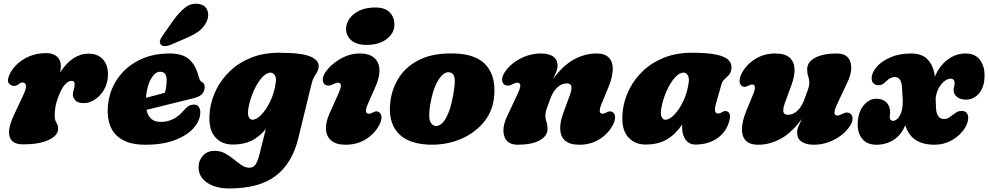

<svg xmlns="http://www.w3.org/2000/svg" viewBox="-20 -778 5414 1052"><path d="M56.5 -307Q44 -307 31.2 -318.5Q18.5 -330 26.5 -354.5Q37 -388 65.5 -418.2Q94 -448.5 137 -467.8Q180 -487 233 -487Q271.5 -487 292.5 -467.8Q313.5 -448.5 313.5 -417Q313.5 -402 309 -380.5Q376 -484 465.5 -484Q514.5 -484 543 -453.8Q571.5 -423.5 571.5 -371Q571.5 -325.5 551.8 -289.8Q532 -254 501.5 -233.5Q471 -213 439 -213Q404.5 -213 391.8 -229.2Q379 -245.5 379 -258Q379 -272.5 384 -286.8Q389 -301 389 -317.5Q389 -335 373.5 -335Q333.5 -335 301.5 -253Q288 -218 283.8 -193Q279.5 -168 279.5 -144Q279.5 -121 289 -106.2Q298.5 -91.5 298.5 -74Q298.5 -35 246.2 -11Q194 13 108.5 13Q63 13 44.8 -7.5Q26.5 -28 30 -63.5Q33.5 -99 54.5 -143.5L109.5 -261Q124 -292 122 -309Q120 -326 103 -326Q93.5 -326 85 -319Q71 -307 56.5 -307Z M1077.5 -163Q1077.5 -119 1042.5 -78.2Q1007.5 -37.5 940.2 -11.2Q873 15 776.5 15Q698.5 15 651.2 -11.8Q604 -38.5 585 -86Q566 -133.5 571 -195.5Q578 -278.5 621.8 -343.8Q665.5 -409 739 -447Q812.5 -485 908.5 -485Q982 -485 1017.5 -452Q1053 -419 1066.5 -364Q1069.5 -353 1073.5 -343.5Q1077.5 -334 1082.5 -331Q1091 -327.5 1096.2 -320.2Q1101.5 -313 1101.5 -300Q1101.5 -281.5 1088.8 -265Q1076 -248.5 1041.5 -240Q1009 -232 964.5 -221Q920 -210 872 -198.2Q824 -186.5 782.5 -176Q797 -110 860.5 -110Q897.5 -110 928 -125.2Q958.5 -140.5 980.5 -166Q999.5 -188 1012.5 -196.5Q1025.5 -205 1043.5 -205Q1061.5 -205 1069.5 -192Q1077.5 -179 1077.5 -163ZM856.5 -385Q830 -385 807.5 -346.2Q785 -307.5 779.5 -242Q807 -249 834.5 -256.5Q862 -264 883.5 -270Q893 -299 893 -341Q893 -385 856.5 -385ZM929.5 -666Q961.5 -711 995.2 -737.2Q1029 -763.5 1070.5 -756Q1105.5 -749.5 1116.2 -721.2Q1127 -693 1113 -661.5Q1099 -631 1073.8 -610.5Q1048.5 -590 1001 -569.5L912.5 -531.5Q896.5 -525 881.2 -525.5Q866 -526 860 -535.5Q852.5 -546.5 858 -559.8Q863.5 -573 874.5 -588Z M1614 -19Q1581 116.5 1490.8 185.5Q1400.5 254.5 1235.5 254.5Q1161.5 254.5 1114.8 222.8Q1068 191 1068 138.5Q1068 101.5 1091.8 75Q1115.5 48.5 1156.5 48.5Q1188 48.5 1213.5 62.5Q1239 76.5 1261 94.8Q1283 113 1303.8 127Q1324.5 141 1346 141Q1366.5 141 1379 124.8Q1391.5 108.5 1402.5 64.5L1436.5 -71.5Q1401 -27.5 1357.8 -6.8Q1314.5 14 1255.5 14Q1190 14 1154 -33Q1118 -80 1130.5 -176.5Q1138 -233.5 1165.8 -289Q1193.5 -344.5 1241.2 -389.8Q1289 -435 1356.2 -462Q1423.5 -489 1509.5 -489Q1638 -489 1685.8 -466Q1733.5 -443 1725 -405Q1721.5 -389 1714.8 -378.8Q1708 -368.5 1700.5 -355.5Q1693 -342.5 1687 -318ZM1342 -190.5Q1335 -152.5 1342.8 -137.2Q1350.5 -122 1363.5 -122Q1385.5 -122 1412.2 -149.8Q1439 -177.5 1461.2 -223.8Q1483.5 -270 1491 -326Q1494.5 -351 1486 -365.5Q1477.5 -380 1463 -380Q1439 -380 1414.2 -351.8Q1389.5 -323.5 1370.2 -280Q1351 -236.5 1342 -190.5Z M1989 -532Q1933.5 -532 1904.8 -557.2Q1876 -582.5 1876 -619Q1876 -649.5 1895 -676.2Q1914 -703 1949.8 -720Q1985.5 -737 2035.5 -737Q2090.5 -737 2115.8 -710Q2141 -683 2141 -643Q2141 -597.5 2099.5 -564.8Q2058 -532 1989 -532ZM1996 -209Q1972 -155 2001 -155Q2007 -155 2011.8 -156.5Q2016.5 -158 2026 -163Q2045 -174 2060 -161Q2070 -152.5 2070.2 -134.5Q2070.5 -116.5 2057 -91Q2031 -43.5 1983.2 -14.2Q1935.5 15 1874.5 15Q1821.5 15 1794.8 -8Q1768 -31 1766 -69.8Q1764 -108.5 1785 -155L1832.5 -261Q1849.5 -299 1847.8 -312Q1846 -325 1831 -325Q1824.5 -325 1818.2 -322.2Q1812 -319.5 1802.5 -315Q1789 -308.5 1778.8 -308.8Q1768.5 -309 1761.5 -314Q1749 -322.5 1748.5 -341.5Q1748 -360.5 1763.5 -383Q1791.5 -424 1843.2 -454.5Q1895 -485 1953 -485Q2025.5 -485 2049.8 -435.5Q2074 -386 2036.5 -301Z M2470.5 -485Q2594.5 -481.5 2647.5 -416.2Q2700.5 -351 2686 -237.5Q2676 -160 2625.2 -102Q2574.5 -44 2496.8 -13Q2419 18 2328.5 14.5Q2208 9 2155.8 -55.2Q2103.5 -119.5 2120 -230Q2131 -302.5 2172 -361.8Q2213 -421 2287.2 -454.8Q2361.5 -488.5 2470.5 -485ZM2367 -87.5Q2381.5 -86 2399 -99.8Q2416.5 -113.5 2433.5 -151Q2450.5 -188.5 2463 -257Q2476 -328.5 2470 -354Q2464 -379.5 2440.5 -382Q2410.5 -385.5 2381 -338Q2351.5 -290.5 2337 -203Q2327 -139.5 2336.2 -114.8Q2345.5 -90 2367 -87.5Z M2744 -314Q2731.5 -322.5 2731.2 -341.5Q2731 -360.5 2746 -383Q2777 -429 2831.2 -457Q2885.5 -485 2943 -485Q2987.5 -485 3011.2 -468.2Q3035 -451.5 3035 -419Q3035 -402.5 3027.2 -383.5Q3019.5 -364.5 3009 -343.5Q3066.5 -421.5 3126.5 -453.2Q3186.5 -485 3247.5 -485Q3297 -485 3318.2 -460Q3339.5 -435 3337.2 -393.2Q3335 -351.5 3314 -301L3276 -209Q3254 -155 3281 -155Q3290.5 -155 3306 -163Q3325 -174 3340 -161Q3350 -152.5 3350.2 -134.5Q3350.5 -116.5 3337 -91Q3311 -43.5 3263.2 -14.2Q3215.5 15 3154.5 15Q3101.5 15 3076.2 -7.8Q3051 -30.5 3049.5 -69.2Q3048 -108 3065 -155L3103 -259Q3113 -286 3110.8 -303.5Q3108.5 -321 3085 -321Q3057.5 -321 3033.5 -299Q3009.5 -277 2995 -236Q2981.5 -200 2974.8 -180.8Q2968 -161.5 2968 -146Q2968 -128 2974 -111Q2980 -94 2980 -72Q2980 -32.5 2936.8 -8.8Q2893.5 15 2816 15Q2759 15 2743.5 -30.5Q2728 -76 2759 -142L2815 -261Q2832.5 -298 2830.8 -311.5Q2829 -325 2813.5 -325Q2807 -325 2800.8 -322.2Q2794.5 -319.5 2785 -315Q2771.5 -308.5 2761.2 -308.8Q2751 -309 2744 -314Z M3902.5 -209Q3887.5 -156 3914.5 -156Q3923.5 -156 3928.5 -159Q3933.5 -162 3941 -166Q3954.5 -173.5 3967.5 -166Q3977.5 -161 3979.5 -145.2Q3981.5 -129.5 3971.5 -101Q3953 -48 3905 -17Q3857 14 3789.5 14Q3757.5 14 3737.5 -11.2Q3717.5 -36.5 3717.5 -80Q3717.5 -88 3717.5 -95.5Q3679 -39.5 3631.8 -12.8Q3584.5 14 3517.5 14Q3452.5 14 3416.5 -33Q3380.5 -80 3393 -176.5Q3400.5 -233.5 3428.2 -289Q3456 -344.5 3503.5 -389.8Q3551 -435 3618.2 -462Q3685.5 -489 3771.5 -489Q3857.5 -489 3905.8 -478.5Q3954 -468 3972.5 -448.2Q3991 -428.5 3987.5 -401Q3984.5 -378.5 3973.2 -366.5Q3962 -354.5 3950 -344Q3938 -333.5 3932.5 -314ZM3604.5 -191Q3597.5 -153 3605.2 -137.5Q3613 -122 3625.5 -122Q3648 -122 3674.8 -149.8Q3701.5 -177.5 3723.8 -223.8Q3746 -270 3753.5 -326Q3757 -351 3748.5 -365.5Q3740 -380 3725.5 -380Q3701.5 -380 3676.8 -351.8Q3652 -323.5 3632.8 -280.2Q3613.5 -237 3604.5 -191Z M4638.5 -156Q4651 -147.5 4651.2 -128.5Q4651.5 -109.5 4636.5 -87Q4606 -41 4551.5 -13Q4497 15 4439.5 15Q4395.5 15 4371.5 -2Q4347.5 -19 4347.5 -51Q4347.5 -67.5 4355.2 -86.5Q4363 -105.5 4373.5 -126.5Q4316 -48.5 4256 -16.8Q4196 15 4135 15Q4085.5 15 4064.2 -10Q4043 -35 4045.5 -77Q4048 -119 4068.5 -169L4106.5 -261Q4128.5 -315 4101.5 -315Q4092 -315 4076.5 -307Q4057.5 -296 4042.5 -309Q4032.5 -317.5 4032.2 -335.5Q4032 -353.5 4045.5 -379Q4071.5 -426.5 4119.5 -455.8Q4167.5 -485 4228 -485Q4281.5 -485 4306.5 -462.2Q4331.5 -439.5 4333.2 -401Q4335 -362.5 4317.5 -315L4279.5 -211Q4270 -184 4272.2 -166.5Q4274.5 -149 4297.5 -149Q4325 -149 4349 -171Q4373 -193 4387.5 -234Q4401 -270 4407.8 -289.2Q4414.5 -308.5 4414.5 -324Q4414.5 -342 4408.5 -359.2Q4402.5 -376.5 4402.5 -398Q4402.5 -438 4446 -461.5Q4489.5 -485 4566.5 -485Q4623.5 -485 4639 -439.5Q4654.5 -394 4623.5 -328L4567.5 -209Q4550.5 -172.5 4552 -158.8Q4553.5 -145 4569 -145Q4575.5 -145 4581.8 -147.8Q4588 -150.5 4597.5 -155Q4611 -162 4621.2 -161.5Q4631.5 -161 4638.5 -156Z M5285 -132Q5284.5 -100 5259.5 -65.8Q5234.5 -31.5 5192.8 -8.2Q5151 15 5100 15Q4971.5 15 4940.5 -92.5Q4918.5 -38 4876.2 -11.5Q4834 15 4782.5 15Q4731 15 4705 -16.5Q4679 -48 4679.5 -96.5Q4680.5 -161.5 4710.8 -199.2Q4741 -237 4782 -237Q4816.5 -237 4836.8 -217Q4857 -197 4857 -163Q4857 -156.5 4856 -151Q4855 -145.5 4855 -137Q4855 -125 4861.2 -120.2Q4867.5 -115.5 4873 -115.5Q4883 -115.5 4895.5 -125.8Q4908 -136 4917.2 -160Q4926.5 -184 4926.5 -226L4922 -300.5Q4920 -330 4909.8 -343Q4899.5 -356 4883 -356Q4872.5 -356 4859.8 -350.2Q4847 -344.5 4833 -330.5Q4825 -322.5 4815.8 -316.8Q4806.5 -311 4792 -311Q4780 -311 4768 -319.8Q4756 -328.5 4756 -349Q4756 -380 4783.2 -411.5Q4810.5 -443 4859.2 -464Q4908 -485 4972.5 -485Q5035 -485 5066 -448.5Q5097 -412 5102 -357.5Q5127 -417 5171.8 -451Q5216.5 -485 5270.5 -485Q5322 -485 5348.2 -451.2Q5374.5 -417.5 5374.5 -366Q5374.5 -301.5 5344.8 -266.8Q5315 -232 5272.5 -232Q5243 -232 5224 -246.5Q5205 -261 5205 -286.5Q5205 -293 5207.8 -304.2Q5210.5 -315.5 5210.5 -324Q5210.5 -334 5205 -340.5Q5199.5 -347 5189.5 -347Q5164 -347 5138.8 -318Q5113.5 -289 5106.5 -241.5L5108.5 -187Q5109.5 -159.5 5120.5 -142.8Q5131.5 -126 5150 -126Q5167.5 -126 5177.2 -132Q5187 -138 5199 -147.5Q5215 -159.5 5224.2 -164.8Q5233.5 -170 5252 -170Q5267 -170 5276 -159.8Q5285 -149.5 5285 -132Z"/></svg>

Font: Fraunces 9pt SuperSoft Black
Style: Italic
Weight: 900
Italic angle: -16°
Version: Version 1.000;[0bf87f6ff]